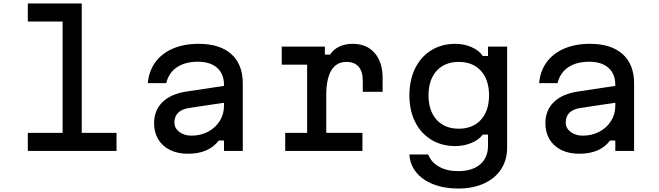

<svg xmlns="http://www.w3.org/2000/svg" viewBox="-20 -868 3790 1104"><path d="M450 -848V-104H650V0H140V-104H340V-744H140V-848Z M1280 -279 1066 -247Q1024 -240 1003.5 -219Q983 -198 983 -163Q983 -131 1011 -109.5Q1039 -88 1082 -88Q1133 -88 1176 -110.5Q1219 -133 1243.5 -172.5Q1268 -212 1268 -259V-380Q1268 -443 1228.5 -478Q1189 -513 1118 -513Q1044 -513 997 -481Q950 -449 936 -390H830Q836 -459 873 -510Q910 -561 974 -588.5Q1038 -616 1122 -616Q1244 -616 1310 -557Q1376 -498 1376 -388V0H1268V-60H1238Q1209 -22 1165 -3Q1121 16 1060 16Q1001 16 957 -6Q913 -28 889.5 -67.5Q866 -107 866 -160Q866 -234 915 -281.5Q964 -329 1055 -342L1280 -376Z M1848 -600V-554H1878Q1897 -584 1931 -600Q1965 -616 2008 -616Q2088 -616 2134 -563.5Q2180 -511 2180 -420V-340H2066V-404Q2066 -457 2042 -484.5Q2018 -512 1972 -512Q1914 -512 1885 -463.5Q1856 -415 1856 -320V-104H2064V0H1620V-104H1746V-496H1600V-600Z M2614 216Q2534 216 2471.5 191.5Q2409 167 2373 122.5Q2337 78 2334 20H2442Q2459 65 2504.5 90.5Q2550 116 2614 116Q2695 116 2740.5 77.5Q2786 39 2786 -30V-94H2756Q2734 -64 2690.5 -46Q2647 -28 2598 -28Q2520 -28 2460 -64.5Q2400 -101 2367 -167Q2334 -233 2334 -320Q2334 -408 2367 -475Q2400 -542 2460 -579Q2520 -616 2598 -616Q2648 -616 2691.5 -597Q2735 -578 2756 -546H2786V-600H2896V-20Q2896 51 2862 104Q2828 157 2764 186.5Q2700 216 2614 216ZM2618 -128Q2699 -128 2745.5 -179.5Q2792 -231 2792 -320Q2792 -409 2745.5 -460.5Q2699 -512 2618 -512Q2537 -512 2490.5 -460.5Q2444 -409 2444 -320Q2444 -231 2490.5 -179.5Q2537 -128 2618 -128Z M3530 -279 3316 -247Q3274 -240 3253.5 -219Q3233 -198 3233 -163Q3233 -131 3261 -109.5Q3289 -88 3332 -88Q3383 -88 3426 -110.5Q3469 -133 3493.5 -172.5Q3518 -212 3518 -259V-380Q3518 -443 3478.5 -478Q3439 -513 3368 -513Q3294 -513 3247 -481Q3200 -449 3186 -390H3080Q3086 -459 3123 -510Q3160 -561 3224 -588.5Q3288 -616 3372 -616Q3494 -616 3560 -557Q3626 -498 3626 -388V0H3518V-60H3488Q3459 -22 3415 -3Q3371 16 3310 16Q3251 16 3207 -6Q3163 -28 3139.5 -67.5Q3116 -107 3116 -160Q3116 -234 3165 -281.5Q3214 -329 3305 -342L3530 -376Z"/></svg>

Font: Martian Mono VF sWd Rg
Style: Regular
Weight: 400
Width: 6
Monospace: yes
Designer: Roman Shamin
Foundry: Evil Martians
Version: Version 1.100